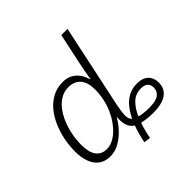

<svg xmlns="http://www.w3.org/2000/svg" viewBox="-219 -941 1226 1226"><g transform="rotate(-45 394.5 -327.5)"><path d="M404 99Q410 69 418.5 37Q427 5 437 -20Q411 -35 400.5 -64.5Q390 -94 394 -138H392Q371 -101 339 -67Q307 -33 268 -11.5Q229 10 187 10Q143 10 112 -11.5Q81 -33 65 -74Q49 -115 49 -172Q49 -226 60 -279Q71 -332 92 -379.5Q113 -427 144 -463.5Q175 -500 216 -521Q257 -542 307 -542Q348 -542 375.5 -525.5Q403 -509 419.5 -483.5Q436 -458 443 -430H446Q451 -464 457.5 -497.5Q464 -531 471 -564L513 -760H569L449 -196Q444 -171 441 -149.5Q438 -128 437 -113Q437 -92 442 -80.5Q447 -69 455 -62Q474 -102 499 -133Q524 -164 558 -182Q592 -200 636 -200Q671 -200 693.5 -188Q716 -176 727.5 -155Q739 -134 739 -106Q739 -67 719.5 -42Q700 -17 664.5 -5Q629 7 578 7Q544 7 518.5 3.5Q493 0 478 -4Q470 16 462 47Q454 78 449 105ZM204 -39Q230 -39 256 -51Q282 -63 306 -85Q330 -107 351 -137Q372 -167 387.5 -203Q403 -239 411.5 -280Q420 -321 420 -364Q420 -426 391.5 -459.5Q363 -493 309 -493Q271 -493 239.5 -474.5Q208 -456 183.5 -424Q159 -392 142 -351Q125 -310 116 -264Q107 -218 107 -172Q107 -108 131.5 -73.5Q156 -39 204 -39ZM581 -34Q644 -34 669 -54Q694 -74 694 -106Q694 -130 679 -145Q664 -160 632 -160Q581 -160 547.5 -126.5Q514 -93 494 -44Q510 -40 532 -37Q554 -34 581 -34Z"/></g></svg>

Font: Noto Sans Display Light
Style: Italic
Weight: 300
Italic angle: -12°
Designer: Monotype Design Team
Foundry: Monotype Imaging Inc.
Version: Version 2.003